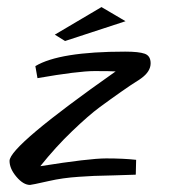

<svg xmlns="http://www.w3.org/2000/svg" viewBox="-20 -526 479 543"><path d="M365 -74 364 -32Q341 -31 301 -30Q261 -29 245.5 -28.5Q230 -28 203 -26Q157 -23 118 -14Q69 -3 65 -3Q46 -3 26.5 -26Q7 -49 7 -71Q7 -113 307 -324Q294 -325 247.5 -325Q201 -325 86 -305L80 -339Q148 -380 334 -380Q373 -380 389.5 -374Q406 -368 406 -347Q406 -324 380 -305Q375 -301 363.5 -294Q352 -287 322 -266Q292 -245 261.5 -222.5Q231 -200 184 -155Q137 -110 94 -56Q232 -78 280.5 -78Q329 -78 365 -74ZM335 -466 164 -410 135 -428 267 -506Z"/></svg>

Font: Marck Script
Style: Regular
Weight: 400
Designer: Denis Masharov, Marck Fogel
Foundry: Denis Masharov
Version: Version 1.002